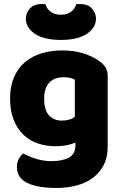

<svg xmlns="http://www.w3.org/2000/svg" viewBox="-20 -751 607 952"><path d="M289 -501Q346 -501 392.5 -486.5Q439 -472 471 -449Q491 -435 502.5 -418Q514 -401 514 -374V-24Q514 29 494 67.5Q474 106 439.5 131.5Q405 157 358.5 169Q312 181 259 181Q168 181 116 156.5Q64 132 64 77Q64 54 73.5 36.5Q83 19 95 10Q124 26 160.5 37Q197 48 236 48Q290 48 322 30Q354 12 354 -28V-44Q313 -26 254 -26Q209 -26 168.5 -39.5Q128 -53 97.5 -81.5Q67 -110 48.5 -155Q30 -200 30 -262Q30 -323 49.5 -368Q69 -413 103.5 -442.5Q138 -472 185.5 -486.5Q233 -501 289 -501ZM351 -356Q344 -360 330.5 -364Q317 -368 297 -368Q248 -368 223.5 -340.5Q199 -313 199 -262Q199 -204 223.5 -178.5Q248 -153 286 -153Q327 -153 351 -172ZM282 -553Q198 -553 153 -583.5Q108 -614 108 -659Q108 -685 127.5 -708Q147 -731 188 -731Q193 -731 197 -731Q201 -731 206 -730Q211 -708 231 -693Q251 -678 282 -678Q313 -678 332.5 -693Q352 -708 358 -730Q363 -731 367 -731Q371 -731 376 -731Q417 -731 436.5 -708Q456 -685 456 -659Q456 -614 411 -583.5Q366 -553 282 -553Z"/></svg>

Font: Baloo Tamma
Style: Regular
Weight: 400
Designer: Divya Kowshik and Ek Type
Foundry: Ek Type
Version: Version 1.007;PS 1.000;hotconv 1.0.88;makeotf.lib2.5.647800